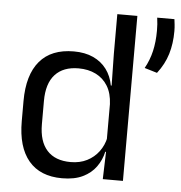

<svg xmlns="http://www.w3.org/2000/svg" viewBox="-50 -711 724 768"><g transform="rotate(5 312.0 -326.5)"><path d="M226.9 10.7Q139.1 10.7 93 -43.9Q46.8 -98.6 46.8 -202.9V-283.6Q46.8 -388.7 93.4 -443.8Q140 -498.9 230.4 -498.9Q275.3 -498.9 308.4 -483.7Q341.5 -468.5 362 -440.9Q382.5 -413.4 389.3 -375.9H416.1L392.2 -301.3Q390.3 -344.6 372.6 -373.8Q354.8 -403 324.6 -418Q294.5 -433 255.3 -433Q193.7 -433 160.9 -397.1Q128.1 -361.2 128.1 -291.1V-197.8Q128.1 -128.8 160.7 -92.8Q193.3 -56.8 255.6 -56.8Q292.7 -56.8 321.1 -71.2Q349.6 -85.6 368.4 -110.8Q387.2 -136 393.8 -168L413.8 -109.9H390.2Q383 -76.8 363.3 -49.3Q343.6 -21.8 310.2 -5.6Q276.8 10.7 226.9 10.7ZM389.9 0 393.6 -117.9 392.2 -143.9V-348.1L392.7 -365L390.3 -503.5V-662.5H470.8V0ZM619.6 -662.5Q620.6 -654.5 622.1 -641.8Q623.6 -629.1 623.6 -614.2Q623.6 -564.4 610.9 -522.4Q598.2 -480.3 568.8 -442.4L518.1 -457.6Q536.8 -491.1 545.4 -528.3Q554 -565.4 554 -610.5Q554 -624 553.2 -636.4Q552.4 -648.9 550.4 -662.5Z"/></g></svg>

Font: Anek Latin Medium
Style: Regular
Weight: 500
Designer: Yesha Goshar
Foundry: Ek Type
Version: Version 1.003